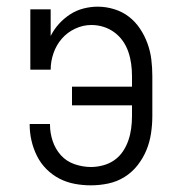

<svg xmlns="http://www.w3.org/2000/svg" viewBox="-20 -548 540 576"><path d="M253 8Q228 8 204 3.5Q180 -1 158.5 -12Q137 -23 119.5 -40.5Q102 -58 91 -80Q80 -102 74.5 -126Q69 -150 69 -174V-176H130V-174Q130 -149 138 -125Q146 -101 162.5 -82.5Q179 -64 203.5 -55.5Q228 -47 253 -47Q271 -47 289.5 -52Q308 -57 323 -67.5Q338 -78 348.5 -93.5Q359 -109 365 -126.5Q371 -144 373.5 -162.5Q376 -181 376 -200V-232H196V-288H376V-320Q376 -338 373.5 -356.5Q371 -375 365 -392.5Q359 -410 348.5 -425Q338 -440 323 -451Q308 -462 290.5 -467.5Q273 -473 254 -473Q229 -473 205.5 -462Q182 -451 165.5 -432Q149 -413 140.5 -388.5Q132 -364 132 -339H71V-520H132V-440Q142 -460 157 -476.5Q172 -493 190.5 -505Q209 -517 230.5 -522.5Q252 -528 273 -528Q298 -528 322.5 -520.5Q347 -513 366.5 -498Q386 -483 400 -462Q414 -441 422.5 -417.5Q431 -394 434 -369.5Q437 -345 437 -320V-200Q437 -174 433 -147.5Q429 -121 419 -97Q409 -73 392.5 -52Q376 -31 353.5 -17Q331 -3 305 2.5Q279 8 253 8Z"/></svg>

Font: Iosevka Curly Slab Light
Style: Regular
Weight: 300
Monospace: yes
Designer: Belleve Invis
Foundry: Belleve Invis
Version: Version 22.1.2; ttfautohint (v1.8.4)